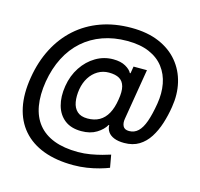

<svg xmlns="http://www.w3.org/2000/svg" viewBox="-125 -846 1233 1181"><g transform="rotate(15 491.0 -255.5)"><path d="M440.4 198.2Q331.5 198.2 250.5 167.7Q169.4 137.2 118.4 78.6Q67.4 20 49.6 -64.2Q31.7 -148.4 49.8 -255.9Q66.9 -359.9 110.4 -443.8Q153.8 -527.8 220.7 -587.4Q287.6 -647 375.5 -678.7Q463.4 -710.4 569.3 -710.4Q671.4 -710.4 746.3 -678.5Q821.3 -646.5 867.9 -590.3Q914.6 -534.2 931.9 -460.7Q949.2 -387.2 935.5 -304.7Q926.8 -249 910.2 -197Q893.6 -145 867.2 -103.8Q840.8 -62.5 801.8 -38.6Q762.7 -14.6 707.5 -14.6Q669.4 -14.6 643.3 -25.1Q617.2 -35.6 604.2 -54.7Q591.3 -73.7 591.3 -97.2H587.9Q569.8 -64.9 530.5 -40.8Q491.2 -16.6 434.1 -16.6Q368.7 -16.6 327.9 -48.3Q287.1 -80.1 272 -135Q256.8 -189.9 268.1 -259.3Q279.3 -328.1 314.5 -381.1Q349.6 -434.1 400.9 -464.4Q452.1 -494.6 511.2 -494.6Q559.6 -494.6 590.3 -477.1Q621.1 -459.5 630.9 -439H635.3L642.6 -483.4H728L674.3 -159.7Q669.4 -131.8 679.2 -112.5Q689 -93.3 717.8 -93.3Q751.5 -93.3 775.1 -115.7Q798.8 -138.2 815.2 -184.3Q831.5 -230.5 843.3 -301.3Q854.5 -369.1 843.5 -428Q832.5 -486.8 798.3 -531.5Q764.2 -576.2 706.3 -601.1Q648.4 -626 565.4 -626Q481 -626 410.2 -600.8Q339.4 -575.7 284.9 -527.6Q230.5 -479.5 195.1 -410.4Q159.7 -341.3 145 -254.4Q130.9 -167 142.8 -98.6Q154.8 -30.3 192.9 16.8Q231 64 294.7 88.4Q358.4 112.8 447.3 112.8Q487.8 112.8 527.1 106Q566.4 99.1 598.9 90.3Q631.3 81.5 649.9 75.2L664.1 155.3Q640.1 165 604.5 175Q568.8 185.1 526.6 191.7Q484.4 198.2 440.4 198.2ZM450.7 -101.6Q494.6 -101.6 526.4 -119.6Q558.1 -137.7 577.9 -173.6Q597.7 -209.5 606 -262.7Q615.2 -315.9 606.7 -347.9Q598.1 -379.9 573.5 -394.3Q548.8 -408.7 506.8 -408.7Q468.3 -408.7 436.8 -389.9Q405.3 -371.1 384.5 -338.1Q363.8 -305.2 356.4 -262.2Q349.1 -217.3 355.5 -180.7Q361.8 -144 385 -122.8Q408.2 -101.6 450.7 -101.6Z"/></g></svg>

Font: Inter 17pt Medium
Style: Italic
Weight: 500
Italic angle: -9.3988°
Version: Version 4.001;git-66647c0bb